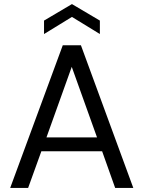

<svg xmlns="http://www.w3.org/2000/svg" viewBox="-20 -922 704 942"><path d="M118 0 183 -180H481L545 0H634L377 -700H288L30 0ZM196 -755 333 -839 470 -755V-821L333 -902L196 -821ZM208 -248 332 -594 456 -248Z"/></svg>

Font: Rootstock Sans Body
Style: Regular
Weight: 400
Designer: Colophon Foundry, Jonny Pinhorn
Foundry: Colophon Foundry
Version: Version 1.200;FEAKit 1.0